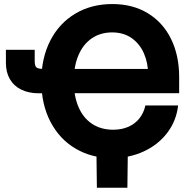

<svg xmlns="http://www.w3.org/2000/svg" viewBox="-20 -759 929 936"><path d="M181.5 -364.3Q181.5 -475.5 224.9 -560.5Q268.3 -645.5 346.9 -692.4Q425.5 -739.3 527.4 -739.3Q627 -739.3 700.7 -694.4Q774.5 -649.5 814 -569Q853.4 -488.5 853.4 -383.4V-304.8H279.2V-423H736.2L702.1 -395.7Q702.1 -451.9 681.7 -498.6Q661.4 -545.4 621.9 -573.2Q582.3 -601 526.9 -601Q469.7 -601 427.5 -572.1Q385.3 -543.3 362.5 -489.8Q339.7 -436.3 339.7 -364.3Q339.7 -290.7 362.7 -237.3Q385.7 -183.8 429 -155.2Q472.2 -126.6 531.6 -126.6Q573.2 -126.6 606.1 -141Q638.9 -155.5 659.9 -182.2Q681 -209 688.7 -244.7H848.4Q839.6 -169.2 795 -111Q750.5 -52.8 680.3 -20.6Q610.2 11.7 526.7 11.7Q427.8 11.7 349.4 -34Q270.9 -79.7 226.2 -164.9Q181.5 -250.2 181.5 -364.3ZM149.2 -516.1V-461Q149.2 -445.7 152.6 -437.7Q156.1 -429.8 164.1 -426.6Q172.2 -423.3 187.7 -423.3H233.6V-304.2H169.7Q120.2 -304.2 83.9 -322Q47.7 -339.7 28.2 -373.2Q8.8 -406.6 8.8 -452.4V-516.1ZM450 -31.2H603.3L601 156.2H452.3Z"/></svg>

Font: Intratopia Thin
Style: Regular
Weight: 100
Designer: Rasmus Andersson
Foundry: rsms
Version: Version 3.000;Glyphs 3.2.3 (3260)